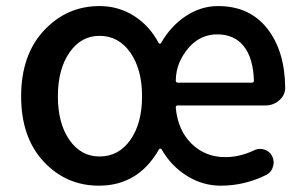

<svg xmlns="http://www.w3.org/2000/svg" viewBox="-20 -584 977 617"><path d="M297.9 12.7Q192.4 12.7 120.1 -64.9Q47.9 -142.6 47.9 -274.4Q47.9 -407.2 121.1 -485.8Q194.3 -564.5 299.8 -564.5Q360.4 -564.5 410.2 -533.2Q460 -502 490.2 -445.3Q491.2 -443.4 493.7 -443.4Q496.1 -443.4 497.1 -445.3Q529.3 -501 577.6 -532.7Q626 -564.5 680.7 -564.5Q782.2 -564.5 838.9 -492.2Q895.5 -419.9 896.5 -301.8Q896.5 -278.3 877.4 -261.7Q858.4 -245.1 833 -245.1H551.8Q543.9 -245.1 544.9 -237.3Q551.8 -165 595.7 -122.1Q639.6 -79.1 704.1 -79.1Q750 -79.1 795.9 -100.6Q805.7 -105.5 816.4 -105.5Q822.3 -105.5 829.1 -103.5Q845.7 -98.6 853.5 -84Q859.4 -73.2 859.4 -61.5Q859.4 -55.7 857.4 -48.8Q852.5 -31.2 836.9 -22.5Q766.6 12.7 689.5 12.7Q631.8 12.7 581.1 -18.6Q530.3 -49.8 499 -104.5Q497.1 -106.4 494.6 -106.4Q492.2 -106.4 491.2 -104.5Q424.8 12.7 297.9 12.7ZM299.8 -81.1Q361.3 -81.1 398.9 -134.3Q436.5 -187.5 436.5 -274.4Q436.5 -361.3 398.9 -415Q361.3 -468.8 299.8 -468.8Q240.2 -468.8 203.1 -415Q166 -361.3 166 -274.4Q166 -187.5 203.1 -134.3Q240.2 -81.1 299.8 -81.1ZM544.9 -324.2Q544.9 -318.4 551.8 -318.4H789.1Q795.9 -318.4 795.9 -325.2Q795.9 -325.2 795.9 -325.2Q793.9 -396.5 763.7 -435.1Q733.4 -473.6 677.7 -473.6Q627 -473.6 589.8 -434.6Q544.9 -384.8 544.9 -324.2Z"/></svg>

Font: Gen Jyuu Gothic P Medium
Style: Regular
Weight: 500
Designer: [Source Han Sans]
Ryoko NISHIZUKA  (kana & ideographs); Paul D. Hunt (Latin, Greek & Cyrillic); Wenlong ZHANG  (bopomofo
Version: Version 1.002.20150607